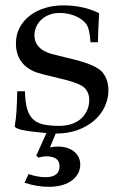

<svg xmlns="http://www.w3.org/2000/svg" viewBox="-20 -494 464 729"><path d="M45.4 -147.5H74.7Q75.7 -106.4 83 -80.8Q90.3 -55.2 106 -40.8Q121.6 -26.4 146 -21.2Q170.4 -16.1 205.1 -16.1Q230 -16.1 251 -22.9Q272 -29.8 286.9 -42.7Q301.8 -55.7 310.3 -74Q318.8 -92.3 318.8 -114.7Q318.8 -142.6 300.8 -160.6Q282.2 -179.2 199.2 -198.2Q137.7 -212.4 119.1 -218.8Q40.5 -248 40.5 -329.6Q40.5 -362.8 54.9 -389.6Q69.3 -416.5 93.8 -435.1Q118.2 -453.6 150.6 -463.6Q183.1 -473.6 219.2 -473.6Q297.4 -473.6 356.4 -443.8Q354.5 -416 353.5 -388.9Q352.5 -361.8 351.6 -333.5H323.7Q320.3 -386.7 306.6 -403.8Q300.3 -412.1 290 -419.7Q279.8 -427.2 266.8 -432.9Q253.9 -438.5 238.5 -441.7Q223.1 -444.8 206.1 -444.8Q184.1 -444.8 166.5 -437.7Q148.9 -430.7 136.5 -418.9Q124 -407.2 117.4 -391.8Q110.8 -376.5 110.8 -359.9Q110.8 -308.6 174.3 -289.6L255.4 -269.5Q302.2 -258.3 330.6 -245.4Q358.9 -232.4 369.6 -218.8Q391.6 -191.9 391.6 -150.9Q391.6 -118.7 377.7 -88.9Q363.8 -59.1 337.6 -36.4Q311.5 -13.7 274.7 -0.2Q237.8 13.2 191.4 13.2L169.9 65.4Q187 62.5 199.7 62.5Q220.2 62.5 236.1 67.9Q252 73.2 262.7 82.5Q273.4 91.8 279.1 104.2Q284.7 116.7 284.7 131.3Q284.7 147.9 277.1 163.1Q269.5 178.2 254.6 189.9Q239.7 201.7 217.3 208.5Q194.8 215.3 165.5 215.3Q119.1 215.3 73.2 199.7L88.4 167Q123 178.7 152.8 178.7Q206.1 178.7 206.1 137.2Q206.1 99.6 155.8 99.6Q141.6 99.6 126.5 104.5L117.7 97.2L156.2 11.2Q123.5 8.3 100.6 5.4Q77.6 2.4 63.5 -0.7Q49.3 -3.9 42.7 -7.6Q36.1 -11.2 36.1 -15.6Q36.1 -17.1 36.4 -18.8Q36.6 -20.5 37.1 -22.9Q43.9 -58.6 45.4 -147.5Z"/></svg>

Font: XB Kayhan
Style: Regular
Weight: 400
Designer: Behnam
Foundry: Irmug
Version: Version 7.300 2009